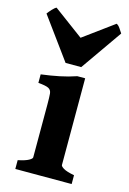

<svg xmlns="http://www.w3.org/2000/svg" viewBox="-130 -795 572 852"><g transform="rotate(15 155.5 -369.5)"><path d="M29.3 0V-40.5Q62.5 -47.4 77.6 -55.7Q92.8 -64 92.8 -70.3V-312.5Q92.8 -346.2 91.3 -362.8Q89.8 -379.4 76.9 -386Q64 -392.6 29.3 -395.5V-434.6Q74.7 -440.4 113.8 -448.5Q152.8 -456.5 188.5 -468.8H224.6V-70.3Q224.6 -64.5 238.5 -55.9Q252.4 -47.4 288.1 -40.5V0ZM194.8 -512.2H123L-15.6 -702.1Q-8.8 -711.4 2.2 -723.4Q13.2 -735.4 21 -738.8L158.2 -637.2L296.9 -738.8Q305.2 -735.4 313.5 -723.4Q321.8 -711.4 327.6 -702.1Z"/></g></svg>

Font: Gentium Book Plus
Style: Bold
Weight: 700
Designer: Victor Gaultney, Annie Olsen, Iska Routamaa, Becca Hirsbrunner
Foundry: SIL International
Version: Version 6.101